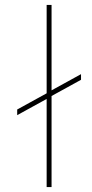

<svg xmlns="http://www.w3.org/2000/svg" viewBox="-20 -762 374 782"><path d="M310 -460V-437L190 -371V0H170V-359L50 -293V-316L170 -382V-742H190V-394Z"/></svg>

Font: Gontserrat Thin
Style: Regular
Weight: 250
Designer: Julieta Ulanovsky
Foundry: Julieta Ulanovsky
Version: Version 6.001